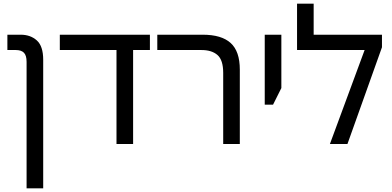

<svg xmlns="http://www.w3.org/2000/svg" viewBox="-20 -780 2124 1040"><path d="M124 240V-445Q124 -480 109.5 -494.5Q95 -509 66 -509H20V-592H92Q145 -592 179.5 -561Q214 -530 214 -456V240Z M611 0V-544H701V0ZM304 -509V-592H792V-509Z M1189 0V-385Q1189 -455 1158 -482Q1127 -509 1072 -509H832V-592H1078Q1180 -592 1229.5 -547Q1279 -502 1279 -403V0Z M1414 -213V-592H1504V-303L1459 -213Z M1679 -592H2049V-524L1862 0H1767L1955 -509H1589V-760H1679Z"/></svg>

Font: Noto Sans Hebrew
Style: Regular
Weight: 400
Designer: Monotype Design Team
Foundry: Monotype Imaging Inc.
Version: Version 2.003